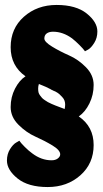

<svg xmlns="http://www.w3.org/2000/svg" viewBox="-20 -627 416 775"><path d="M8 21Q8 -5 20.5 -25Q33 -45 46 -52L58 -59Q64 -50 80 -34Q96 -18 110 -8Q147 20 188 20Q204 20 213.5 12.5Q223 5 223 -4Q223 -21 191.5 -40Q160 -59 123 -75.5Q86 -92 54.5 -123.5Q23 -155 23 -195Q23 -235 40.5 -269Q58 -303 83 -319Q23 -361 23 -436.5Q23 -512 76.5 -559.5Q130 -607 208.5 -607Q287 -607 330 -572.5Q373 -538 373 -500Q373 -474 360.5 -454Q348 -434 336 -427L323 -420Q317 -429 301 -445Q285 -461 271 -472Q234 -499 194 -499Q178 -499 168.5 -492Q159 -485 159 -471.5Q159 -458 190 -439Q221 -420 258.5 -403.5Q296 -387 327 -355.5Q358 -324 358 -284Q358 -244 341 -209.5Q324 -175 298 -157Q358 -116 358 -41.5Q358 33 304.5 80.5Q251 128 172.5 128Q94 128 51 93.5Q8 59 8 21ZM204 -201Q221 -195 241 -187Q243 -197 243 -205Q243 -213 240.5 -220.5Q238 -228 231 -235.5Q224 -243 219 -247.5Q214 -252 201 -259Q200 -259 199 -259V-260Q198 -260 198 -260Q196 -261 195 -261L194 -262Q193 -262 193 -262L192 -263Q192 -263 191 -263L190 -264Q190 -264 190 -264H189Q188 -265 187 -265L186 -266Q185 -266 184 -267Q184 -267 183 -267V-268Q182 -268 182 -268Q170 -275 137 -288Q134 -279 134 -269.5Q134 -260 135.5 -254Q137 -248 141.5 -242Q146 -236 149.5 -232Q153 -228 160.5 -223Q168 -218 173 -215Q178 -212 188.5 -207.5Q199 -203 204 -201Z"/></svg>

Font: Chela One Cyrilic
Style: Regular
Weight: 400
Designer: Miguel Hernandez
Foundry: LatinoType
Version: Version 1.001